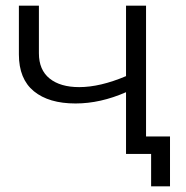

<svg xmlns="http://www.w3.org/2000/svg" viewBox="-20 -546 660 681"><path d="M498 -526V0H427V-219Q336 -179 248 -179Q153 -179 100 -222.5Q47 -266 47 -353V-526H118V-357Q118 -298 156 -267.5Q194 -237 261 -237Q335 -237 427 -276V-526ZM583 -62V115H516V0H427V-62Z"/></svg>

Font: Montserrat-Regular
Style: Regular
Weight: 400
Version: Version 7.200